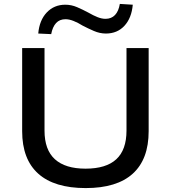

<svg xmlns="http://www.w3.org/2000/svg" viewBox="-20 -950 872 979"><path d="M417 9Q257 9 175 -64.5Q93 -138 93 -281V-705H207V-284Q207 -186 260 -138Q313 -90 416 -90Q521 -90 573 -138Q625 -186 625 -284V-705H738V-281Q738 -138 657 -64.5Q576 9 417 9ZM241 -776 175 -779Q181 -847 218.5 -886.5Q256 -926 313 -926Q344 -926 373 -913.5Q402 -901 430 -886Q456 -871 477.5 -862.5Q499 -854 518 -854Q548 -854 566.5 -873.5Q585 -893 591 -930L657 -926Q651 -858 614.5 -818.5Q578 -779 520 -779Q489 -779 459 -792Q429 -805 402 -819Q378 -834 355.5 -843Q333 -852 314 -852Q284 -852 266 -832.5Q248 -813 241 -776Z"/></svg>

Font: Nunito Sans 10pt SemiExpanded SemiBold
Style: Regular
Weight: 600
Width: 6
Designer: Vernon Adams
Foundry: Vernon Adams
Version: Version 3.101;gftools[0.9.27]